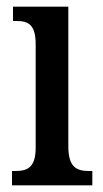

<svg xmlns="http://www.w3.org/2000/svg" viewBox="-20 -556 308 576"><path d="M16 0H257V-43H247C209 -43 185 -55 185 -117V-536H19V-493H30C66 -493 87 -481 87 -423V-113C87 -54 63 -43 26 -43H16Z"/></svg>

Font: Noto Serif Ethiopic ExtraCondensed Medium
Style: Regular
Weight: 500
Width: 2
Designer: Monotype Design Team
Foundry: Monotype Imaging Inc.
Version: Version 2.102